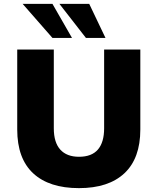

<svg xmlns="http://www.w3.org/2000/svg" viewBox="-20 -961 815 992"><path d="M388 11Q234 11 151.5 -65.5Q69 -142 69 -292V-705H258V-298Q258 -225 291.5 -188Q325 -151 388 -151Q454 -151 486 -188.5Q518 -226 518 -298V-705H705V-292Q705 -143 623 -66Q541 11 388 11ZM424 -765 287 -941H441L525 -765ZM251 -765 97 -941H251L352 -765Z"/></svg>

Font: Nunito Sans 9pt Black
Style: Regular
Weight: 900
Version: Version 3.101;gftools[0.9.27]